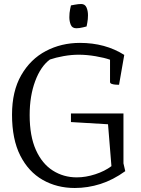

<svg xmlns="http://www.w3.org/2000/svg" viewBox="-20 -926 705 958"><path d="M596 -111 605 -72Q544 -28 481 -8Q418 12 353 12Q264 12 193 -28.5Q122 -69 81 -150Q40 -231 40 -354Q40 -471 86 -551Q132 -631 209 -671.5Q286 -712 379 -712Q505 -712 600 -652L574 -503Q570 -503 559 -503.5Q548 -504 538.5 -507Q529 -510 529 -517V-628Q501 -638 457 -645.5Q413 -653 373 -653Q336 -653 297 -646Q258 -639 229 -629Q183 -595 155.5 -521Q128 -447 128 -352Q128 -247 159 -178Q190 -109 243.5 -75Q297 -41 363 -41Q408 -41 455.5 -56.5Q503 -72 536 -97L519 -306L334 -317V-360H596ZM385 -906Q404 -906 411.5 -889Q419 -872 419 -850Q419 -830 415.5 -812Q412 -794 412 -794Q412 -794 394 -789.5Q376 -785 361 -785Q340 -785 333 -802.5Q326 -820 326 -840Q326 -862 330 -880.5Q334 -899 334 -899Q334 -899 352.5 -902.5Q371 -906 385 -906Z"/></svg>

Font: Mate SC
Style: Regular
Weight: 400
Designer: Eduardo Rodriguez Tunni
Foundry: Eduardo Rodriguez Tunni
Version: Version 1.003; ttfautohint (v1.8.4.7-5d5b);gftools[0.9.24]